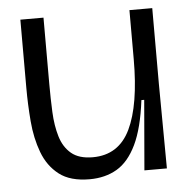

<svg xmlns="http://www.w3.org/2000/svg" viewBox="-44 -556 602 612"><g transform="rotate(-5 257.5 -250.0)"><path d="M219 13Q157 13 121.5 -14.5Q86 -42 69 -87.5Q52 -133 47.5 -187.5Q43 -242 43 -295V-513H117V-300Q117 -254 119 -210.5Q121 -167 131.5 -132Q142 -97 166.5 -76.5Q191 -56 235 -56Q318 -56 355 -133Q392 -210 392 -356V-513H465V-271L467 0H395L414 -224H405Q394 -135 369 -83Q344 -31 306.5 -9Q269 13 219 13Z"/></g></svg>

Font: Bricolage Grotesque 48pt Light
Style: Regular
Weight: 300
Designer: Mathieu Triay
Foundry: Atelier Triay
Version: Version 1.000; ttfautohint (v1.8.4.7-5d5b);gftools[0.9.32]